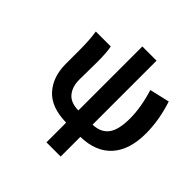

<svg xmlns="http://www.w3.org/2000/svg" viewBox="-228 -899 1290 1290"><g transform="rotate(45 416.5 -254.5)"><path d="M647 -541 789 -574Q833 -439 833 -314Q833 -158 757 -73.5Q681 11 537 14V201H402V14Q257 11 189 -65Q121 -141 121 -264V-393Q121 -493 110 -560H252Q262 -511 262 -423Q262 -398 261 -335Q260 -272 260 -253Q260 -186 294 -144.5Q328 -103 402 -102V-710H537V-102Q612 -104 649 -152.5Q686 -201 686 -308Q686 -416 647 -541Z"/></g></svg>

Font: NotoSansHansBold
Style: Bold
Weight: 700
Designer: Ryoko NISHIZUKA  (kana & ideographs); Paul D. Hunt (Latin, Greek & Cyrillic); Wenlong ZHANG  (bopomofo); Sandoll Communi
Foundry: Adobe Systems Incorporated
Version: Version 1.00;December 8, 2021;FontCreator 13.0.0.2675 64-bit